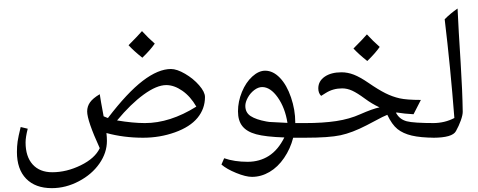

<svg xmlns="http://www.w3.org/2000/svg" viewBox="-20 -850 2482 997"><path d="M249 127Q163.6 127 115.7 77.9Q67.9 28.8 67.9 -61Q67.9 -89.8 71.5 -115.5Q75.2 -141.1 87.4 -190.4L124 -181.6Q112.8 -137.7 112.8 -110.4Q112.8 -37.1 149.4 3.7Q186 44.4 251.5 44.4Q325.7 44.4 399.4 8.3Q473.1 -27.8 498 -80.6Q432.6 -223.6 432.6 -271.5Q432.6 -297.4 447.3 -318.4Q461.9 -339.4 498 -360.8Q502 -331.5 518.1 -246.1L535.6 -238.8L540.5 -237.3Q641.1 -369.1 721.4 -430.4Q801.8 -491.7 867.7 -491.7Q898.4 -491.7 941.2 -466.8Q983.9 -441.9 1014.2 -407Q1044.4 -372.1 1044.4 -346.2Q1044.4 -285.2 1005.6 -238Q966.8 -190.9 888.4 -162.8Q810.1 -134.8 722.7 -134.8Q622.1 -134.8 532.7 -159.2Q535.2 -138.2 535.2 -118.2Q535.2 -56.6 496.1 -0.5Q457 55.7 389.2 91.3Q321.3 127 249 127ZM732.4 -210.9Q862.8 -210.9 999.5 -296.4Q969.2 -349.1 926.8 -378.7Q884.3 -408.2 843.3 -408.2Q793.9 -408.2 726.6 -359.4Q659.2 -310.5 587.9 -224.6Q669.9 -210.9 732.4 -210.9ZM719.2 -540.5ZM790.5 -105.5ZM790.5 -83ZM783.7 -623.5Q760.3 -589.8 719.2 -550.3Q674.8 -585.4 647.5 -615.2Q698.7 -666.5 717.3 -688.5Q749 -653.8 783.7 -623.5ZM719.2 -540.5ZM717.3 -712.9Z M1288.6 68.4Q1256.3 68.4 1206.5 48.1Q1156.7 27.8 1129.9 4.4L1144 -28.3Q1197.8 -9.8 1265.6 -9.8Q1327.6 -9.8 1375.7 -40.3Q1423.8 -70.8 1456.5 -136.2Q1358.9 -139.6 1310.3 -152.8Q1261.7 -166 1238.8 -194.6Q1215.8 -223.1 1215.8 -272Q1215.8 -322.8 1236.3 -372.6Q1256.8 -422.4 1290 -452.6Q1323.2 -482.9 1356.9 -482.9Q1397.9 -482.9 1433.6 -445.8Q1469.2 -408.7 1491.2 -344Q1513.2 -279.3 1513.2 -215.3V-210.9H1572.8Q1581.1 -210.9 1581.1 -202.6V-143.1Q1581.1 -134.8 1572.8 -134.8H1502.4Q1487.8 -77.6 1455.3 -30Q1422.9 17.6 1379.4 43Q1335.9 68.4 1288.6 68.4ZM1341.3 -397.9Q1320.8 -397.9 1300 -382.1Q1279.3 -366.2 1266.6 -342.8Q1253.9 -319.3 1253.9 -300.3Q1253.9 -265.1 1281.7 -247.1Q1309.6 -229 1362.8 -219.2Q1369.6 -217.8 1378.2 -216.8Q1386.7 -215.8 1472.7 -211.9Q1460.4 -290 1422.4 -344Q1384.3 -397.9 1341.3 -397.9ZM1337.4 -522ZM1284.2 117.2ZM1347.2 -667Z M1564 -134.8Q1555.7 -134.8 1555.7 -143.1V-202.6Q1555.7 -210.9 1564 -210.9Q1657.7 -210.9 1726.6 -221.4Q1795.4 -231.9 1850.6 -256.8Q1915 -285.2 1950.7 -292.5Q1911.6 -310.5 1874 -338.4Q1835 -367.2 1808.8 -379.2Q1782.7 -391.1 1756.8 -391.1Q1709 -391.1 1670.9 -366.7L1647.5 -352.1Q1632.8 -366.7 1632.8 -391.1Q1632.8 -428.7 1666 -451.7Q1699.2 -474.6 1753.4 -474.6Q1785.6 -474.6 1817.6 -462.2Q1849.6 -449.7 1893.1 -419.9Q1944.8 -384.3 1981.4 -366Q2018.1 -347.7 2055.2 -339.4Q2092.3 -331.1 2165.5 -331.1L2127.4 -256.8Q2079.6 -259.3 2042 -265.6L2035.6 -265.1L2039.6 -258.8Q2057.1 -229.5 2092.3 -220.2Q2127.4 -210.9 2237.8 -210.9Q2246.6 -210.9 2246.6 -202.6V-143.1Q2246.6 -134.8 2237.8 -134.8Q2163.6 -135.3 2118.2 -146Q2072.8 -156.7 2043.9 -179.9Q2015.1 -203.1 1991.2 -253.9L1965.3 -242.2L1883.3 -199.2Q1808.6 -160.6 1748.3 -147.7Q1688 -134.8 1564 -134.8ZM1887.2 -523.4ZM1882.3 -105.5ZM1882.3 -83ZM1951.7 -606.4Q1928.2 -572.8 1887.2 -533.2Q1842.8 -568.4 1815.4 -598.1Q1866.7 -649.4 1885.3 -671.4Q1917 -636.7 1951.7 -606.4ZM1887.2 -523.4ZM1885.3 -695.8Z M2228.5 -134.8Q2219.7 -134.8 2219.7 -143.1V-202.6Q2219.7 -210.9 2228.5 -210.9Q2289.1 -210.9 2339.4 -237.3Q2318.8 -502.9 2289.1 -750Q2317.9 -779.3 2356 -805.7Q2360.8 -698.2 2372.1 -522.9Q2381.3 -376.5 2382.8 -269.5Q2382.8 -252.4 2372.8 -224.4Q2362.8 -196.3 2347.7 -169.4Q2329.6 -134.8 2228.5 -134.8ZM2308.6 -830.1ZM2349.6 -105.5ZM2349.6 -83Z"/></svg>

Font: Noto Naskh Arabic UI
Style: Regular
Weight: 400
Designer: Monotype Design team
Foundry: Monotype Imaging Inc.
Version: Version 1.05